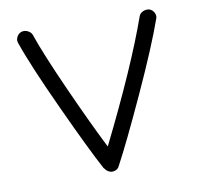

<svg xmlns="http://www.w3.org/2000/svg" viewBox="-68 -614 724 705"><g transform="rotate(-10 294.0 -261.5)"><path d="M282 17Q274 13 269 5Q267 4 265 0Q226 -72 145.5 -246.5Q65 -421 36 -507Q33 -518 39.5 -529Q46 -540 57 -543Q68 -546 79.5 -540.5Q91 -535 95 -525Q120 -451 183.5 -309.5Q247 -168 295 -73Q431 -347 494 -525Q498 -535 509.5 -540Q521 -545 533 -542Q544 -538 550 -527Q556 -516 552 -505Q517 -406 441 -240.5Q365 -75 322 5Q317 16 304.5 19.5Q292 23 282 17Z"/></g></svg>

Font: Hoogli Medium
Style: Regular
Weight: 500
Designer: Anand Singh Naorem
Foundry: Brand New Type
Version: Version 1.00 b007